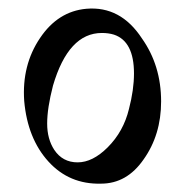

<svg xmlns="http://www.w3.org/2000/svg" viewBox="-20 -429 446 460"><path d="M366 -186Q366 -106 324 -47Q284 11 222 11Q146 13 96 -42Q46 -97 38 -187Q32 -273 76 -338Q119 -402 187 -408Q269 -415 320 -337Q366 -272 366 -186ZM289 -168Q301 -214 301 -253Q301 -330 253 -346Q240 -350 224 -350Q144 -350 107 -224Q93 -170 93 -133Q93 -96 110 -70Q130 -40 166 -40Q202 -40 238 -76Q276 -114 289 -168Z"/></svg>

Font: GFS Didot Classic
Style: Regular
Weight: 400
Designer: George D. Matthiopoulos
Foundry: George D. Matthiopoulos
Version: Version 1.000